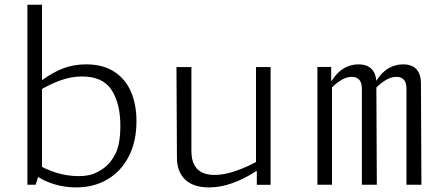

<svg xmlns="http://www.w3.org/2000/svg" viewBox="-20 -785 1900 816"><path d="M151.5 -63 131.5 0H96.5V-765H158.5V-70ZM303.5 11.5Q252.5 11.5 205.8 -3.5Q159 -18.5 120.5 -47L132.5 -90.5Q175 -64 221.5 -50.2Q268 -36.5 314.5 -36.5Q346.5 -36.5 371 -44.2Q395.5 -52 420.5 -70Q452 -93 471.8 -133.8Q491.5 -174.5 491.5 -251.5Q491.5 -344.5 454.5 -402.2Q417.5 -460 328.5 -460Q282.5 -460 235.8 -443Q189 -426 143 -397.5L146 -445.5H160.5Q201 -475.5 246.2 -493.5Q291.5 -511.5 346 -511.5Q418 -511.5 466 -480Q514 -448.5 537 -394.2Q560 -340 560 -270Q560 -183.5 527.2 -120Q494.5 -56.5 436.5 -22.5Q378.5 11.5 303.5 11.5Z M1068 -500H1130V0.5H1071.5V-62L1068 -69ZM793.5 -500V-143.5Q793.5 -106.5 805.8 -84Q818 -61.5 839.8 -51.5Q861.5 -41.5 891.5 -41.5Q933 -41.5 983 -58.8Q1033 -76 1088.5 -107.5V-57.5H1068.5Q1018.5 -25 968 -6.8Q917.5 11.5 868 11.5Q802 11.5 767.2 -21.5Q732.5 -54.5 732 -114L730 -500Z M1391 0H1329V-500.5H1387.5V-438L1391 -431ZM1518 0V-406.5Q1518 -435 1506.2 -446.8Q1494.5 -458.5 1475.5 -458.5Q1450.5 -458.5 1425 -441.5Q1399.5 -424.5 1374 -396L1370.5 -392.5V-442.5H1390.5Q1412 -477 1440.8 -494.2Q1469.5 -511.5 1503.5 -511.5Q1528 -511.5 1545 -502.5Q1562 -493.5 1570.8 -475.5Q1579.5 -457.5 1579.5 -431L1581.5 0ZM1707.5 0V-406.5Q1707.5 -435 1695.8 -446.8Q1684 -458.5 1665 -458.5Q1639.5 -458.5 1613.8 -441.2Q1588 -424 1561.5 -394.5L1560 -392.5V-442.5H1580Q1601.5 -477 1630.2 -494.2Q1659 -511.5 1693 -511.5Q1717.5 -511.5 1734.5 -502.5Q1751.5 -493.5 1760.2 -475.5Q1769 -457.5 1769 -431L1771 0Z"/></svg>

Font: Monaspace Argon Var
Style: Regular
Weight: 400
Designer: Riley Cran and the Lettermatic Team
Version: Version 1.000 (Monaspace Argon Var)